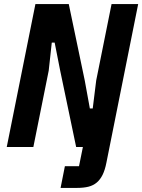

<svg xmlns="http://www.w3.org/2000/svg" viewBox="-20 -718 695 938"><path d="M13 0 153 -698H316L394 -325L419 -188H433L450 -325L525 -698H655L500 76Q493 112 481.5 135.5Q470 159 453 173.5Q436 188 412.5 194Q389 200 357 200H276L297 94H366L385 0H352L274 -373L247 -510H233L218 -373L143 0Z"/></svg>

Font: IBM Plex Sans Cond
Style: Bold Italic
Weight: 700
Width: 3
Italic angle: -11°
Designer: Mike Abbink, Paul van der Laan, Pieter van Rosmalen
Foundry: Bold Monday
Version: Version 1.3